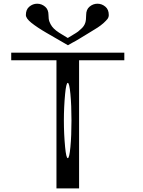

<svg xmlns="http://www.w3.org/2000/svg" viewBox="-20 -1041 790 1061"><path d="M339.8 -521.5Q333 -449.2 333 -375Q333 -300.8 339.8 -228.5Q345.7 -167 354.5 -167Q363.3 -167 369.1 -228.5Q375 -290 375 -375Q375 -460 369.1 -521.5Q363.3 -583 354.5 -583Q345.7 -583 339.8 -521.5ZM667 -750V-708H417V0H292V-708H42V-750ZM581.1 -958Q581.1 -946.3 574.2 -936.5Q567.4 -927.7 552.7 -914.1Q536.1 -899.4 519.5 -888.7L473.6 -860.4L418.9 -827.1Q406.2 -819.3 398.4 -814.9Q390.6 -810.5 379.4 -804.7Q368.2 -798.8 355.5 -791L235.4 -860.4Q186.5 -888.7 153.3 -915Q123 -939.5 123 -958Q123 -988.3 141.6 -1003.9Q161.1 -1020.5 185.5 -1020.5Q210 -1020.5 229.5 -1003.9Q248 -988.3 248 -958Q248 -935.5 252.9 -921.9Q258.8 -906.2 267.6 -894.5Q276.4 -882.8 290 -872.1Q305.7 -860.4 319.3 -852.5L354.5 -831.1L399.4 -858.4Q409.2 -863.3 428.7 -881.8Q445.3 -896.5 451.2 -915Q456.1 -929.7 456.1 -958Q456.1 -988.3 474.6 -1003.9Q494.1 -1020.5 518.6 -1020.5Q543 -1020.5 562.5 -1003.9Q581.1 -988.3 581.1 -958Z"/></svg>

Font: okolaksMetalik
Style: bold
Weight: 700
Width: 7
Version: Version 0.6